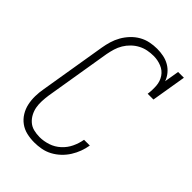

<svg xmlns="http://www.w3.org/2000/svg" viewBox="-221 -838 941 941"><g transform="rotate(45 250.0 -367.5)"><path d="M197 8Q169 8 143.5 2Q118 -4 97.5 -19Q77 -34 63.5 -56Q50 -78 44.5 -103.5Q39 -129 39.5 -156Q40 -183 45 -210L102 -555Q106 -579 113 -602.5Q120 -626 132.5 -648Q145 -670 163 -689Q181 -708 203 -720.5Q225 -733 249.5 -738Q274 -743 298 -743Q321 -743 343 -738.5Q365 -734 384 -723Q403 -712 417 -695Q431 -678 438 -658L451 -735H491L461 -554H421Q425 -583 423 -611.5Q421 -640 406 -662.5Q391 -685 365 -695.5Q339 -706 311 -706Q290 -706 269.5 -702Q249 -698 230 -688Q211 -678 195 -662.5Q179 -647 168 -628.5Q157 -610 151 -590Q145 -570 141 -549L84 -204Q81 -183 80 -161.5Q79 -140 82.5 -120.5Q86 -101 95.5 -83Q105 -65 120 -52Q135 -39 155 -34Q175 -29 197 -29Q225 -29 254 -38.5Q283 -48 306 -69Q329 -90 342 -117.5Q355 -145 360 -174H400Q396 -150 387.5 -127Q379 -104 365.5 -82.5Q352 -61 333 -43Q314 -25 291.5 -13Q269 -1 244.5 3.5Q220 8 197 8Z"/></g></svg>

Font: Iosevka Curly Slab XLtObl
Style: Regular
Weight: 200
Italic angle: -9°
Monospace: yes
Designer: Belleve Invis
Foundry: Belleve Invis
Version: Version 11.1.0; ttfautohint (v1.8.3)